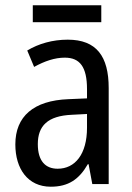

<svg xmlns="http://www.w3.org/2000/svg" viewBox="-20 -696 500 726"><path d="M363 -676H104V-612H363ZM236 -546C179 -546 126 -531 83 -505L109 -443C149 -465 187 -478 225 -478C282 -478 309 -443 309 -359V-324L239 -321C107 -316 38 -256 38 -150C38 -58 85 10 172 10C239 10 279 -18 312 -75H315L329 0H391V-363C391 -483 345 -546 236 -546ZM252 -262 309 -265V-213C309 -113 264 -58 198 -58C152 -58 123 -87 123 -151C123 -220 160 -258 252 -262Z"/></svg>

Font: Noto Sans Lao Looped Condensed
Style: Regular
Weight: 400
Width: 3
Designer: Mark Frömberg, Ben Mitchell
Foundry: The Fontpad Ltd
Version: Version 1.003